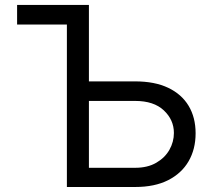

<svg xmlns="http://www.w3.org/2000/svg" viewBox="-20 -747 852 767"><path d="M48.3 -649.1V-727.3H262.8V-649.1ZM312.5 -421.9H519.9Q598 -421.9 651.8 -396.3Q705.6 -370.7 733.5 -324.2Q761.4 -277.7 761.4 -214.5Q761.4 -151.3 733.5 -103Q705.6 -54.7 651.8 -27.3Q598 0 519.9 0H247.2V-727.3H335.2V-76.7H519.9Q569.6 -76.7 604.2 -96.8Q638.8 -116.8 656.8 -148.6Q674.7 -180.4 674.7 -215.9Q674.7 -268.1 634.6 -305.9Q594.5 -343.8 519.9 -343.8H312.5Z"/></svg>

Font: InterMG
Style: Regular
Weight: 400
Designer: Rasmus Andersson
Foundry: rsms
Version: Version 3.019;December 26, 2023;FontCreator 15.0.0.2955 64-b